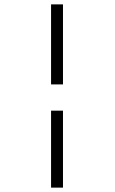

<svg xmlns="http://www.w3.org/2000/svg" viewBox="-20 -740 526 878"><path d="M213.5 -354V-720H268V-354ZM268 -234V118H213.5V-234Z"/></svg>

Font: 3270 Nerd Font Mono SemCond
Style: Regular
Weight: 400
Monospace: yes
Version: Version 3.0.1;Nerd Fonts 3.1.1